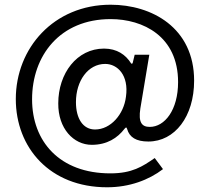

<svg xmlns="http://www.w3.org/2000/svg" viewBox="-20 -681 877 814"><path d="M671 36 636 -11C584 25 540 54 448 54C232 54 116 -82 116 -260C116 -445 234 -600 449 -600C587 -600 735 -527 735 -333C735 -214 678 -143 615 -143C581 -143 566 -162 575 -221L613 -449H551L543 -416C542 -410 538 -410 536 -412C513 -449 476 -475 421 -475C306 -475 227 -370 227 -243C226 -136 292 -67 369 -67C434 -67 478 -96 508 -135C514 -142 516 -143 519 -134C529 -99 557 -81 609 -81C721 -81 803 -187 803 -339C803 -564 623 -661 449 -661C208 -661 47 -477 47 -261C47 -55 191 113 434 113C529 113 611 82 671 36ZM302 -248C302 -338 353 -410 426 -410C478 -410 527 -362 514 -271C505 -196 449 -132 383 -132C332 -132 302 -178 302 -248Z"/></svg>

Font: 18Franklin
Style: Regular
Weight: 400
Designer: Pablo Impallari, Rodrigo Fuenzalida (Modified by Dan O. Williams)
Version: Version 0.025;PS 000.025;hotconv 1.0.88;makeotf.lib2.5.64775